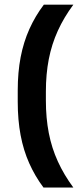

<svg xmlns="http://www.w3.org/2000/svg" viewBox="-20 -696 354 839"><path d="M180.5 -296.5V-256Q180.5 -180.5 193.2 -114.8Q206 -49 232.8 9.5Q259.5 68 300.5 123.5H170Q133 74 107.8 17.5Q82.5 -39 70 -105.5Q57.5 -172 57.5 -251.5V-300.5Q57.5 -380 70.2 -446.2Q83 -512.5 108.5 -569.2Q134 -626 171.5 -675.5H300.5Q259.5 -620.5 232.8 -561.8Q206 -503 193.2 -437.5Q180.5 -372 180.5 -296.5Z"/></svg>

Font: Anek Gujarati SemiBold
Style: Regular
Weight: 600
Designer: Mrunmayee Ghaisas (Gujarati), Yesha Goshar (Latin)
Foundry: Ek Type
Version: Version 1.003